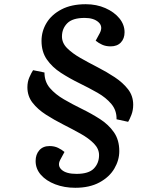

<svg xmlns="http://www.w3.org/2000/svg" viewBox="-20 -735 729 911"><path d="M612 -238Q612 -212 603.5 -190Q595 -168 588 -157L533 -169Q534 -211 508.5 -241.5Q483 -272 442.5 -295Q402 -318 356 -340.5Q310 -363 269 -389.5Q228 -416 202.5 -452.5Q177 -489 177 -541Q177 -587 201 -626.5Q225 -666 272 -690.5Q319 -715 387 -715Q438 -715 480 -696.5Q522 -678 546.5 -648Q571 -618 571 -582Q571 -552 553.5 -533.5Q536 -515 505 -515Q482 -515 464.5 -523Q447 -531 434 -542L453 -577Q470 -609 447.5 -629.5Q425 -650 382 -650Q324 -650 299 -624.5Q274 -599 274 -562Q274 -531 298.5 -506.5Q323 -482 361.5 -460Q400 -438 443 -416Q486 -394 524.5 -368.5Q563 -343 587.5 -311.5Q612 -280 612 -238ZM110 -321Q110 -347 119.5 -368.5Q129 -390 137 -402L191 -391Q191 -347 217 -317Q243 -287 283.5 -263.5Q324 -240 369 -218Q414 -196 454.5 -170Q495 -144 520.5 -107.5Q546 -71 546 -18Q546 25 522.5 65Q499 105 452 130.5Q405 156 337 156Q285 156 242 139.5Q199 123 174 94.5Q149 66 149 29Q149 -2 166.5 -22Q184 -42 215 -42Q238 -42 255.5 -33.5Q273 -25 286 -14L266 23Q251 51 272.5 70.5Q294 90 343 90Q401 90 425.5 64.5Q450 39 450 1Q450 -29 425.5 -54Q401 -79 362.5 -100.5Q324 -122 280.5 -144Q237 -166 198 -191Q159 -216 134.5 -247.5Q110 -279 110 -321Z"/></svg>

Font: Literata 7pt Medium
Style: Italic
Weight: 500
Italic angle: -2°
Designer: Latin by Veronika Burian and Jose Scaglione. Greek by Irene Vlachou. Cyrillic by Vera Evstafieva
Foundry: TypeTogether
Version: Version 3.002